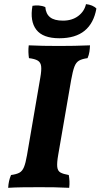

<svg xmlns="http://www.w3.org/2000/svg" viewBox="-20 -896 481 919"><path d="M172.8 -523.9Q179.3 -560.5 176.9 -579.1Q174.5 -597.7 160.8 -605.9Q147.1 -614.2 118.6 -617.7Q116.5 -631.4 116 -647.1Q115.5 -662.8 117.6 -679Q150.3 -677.5 186.3 -676.7Q222.3 -676 262.6 -676Q298.3 -676 335.9 -676.7Q373.4 -677.5 410.7 -679Q410.3 -663.3 408 -648.1Q405.7 -632.9 399.1 -617.7Q373.1 -614.2 358.6 -606Q344.1 -597.7 336.1 -576.8Q328.2 -555.9 320.6 -513.5L258.6 -154.7Q252 -117 254 -97.4Q256 -77.8 269.4 -70.3Q282.8 -62.8 309.2 -58.3Q311.7 -44.1 312.5 -28.6Q313.2 -13.2 311.2 3Q274.4 1 241.1 0.5Q207.7 0 168.3 0Q125.7 0 87.7 0.5Q49.8 1 19.1 3Q20.1 -14.7 23.4 -29.4Q26.7 -44 32.8 -58.3Q58.8 -61.8 72.7 -69.3Q86.7 -76.8 94.7 -96.1Q102.7 -115.4 109.2 -153.1ZM264.2 -712.9Q185.3 -712.9 153.9 -753.7Q122.4 -794.5 135.4 -868.2Q149.1 -870.7 165.6 -869.7Q182.1 -868.6 196.9 -862Q199.4 -829.8 219.7 -813.5Q239.9 -797.2 281.4 -797.2Q324.8 -797.2 354.3 -819.3Q383.7 -841.4 391.6 -876.2Q406.8 -874.7 420.3 -869.2Q433.7 -863.6 441.4 -855Q428.9 -784.9 385 -748.9Q341.1 -712.9 264.2 -712.9Z"/></svg>

Font: Vollkorn
Style: Italic
Weight: 400
Italic angle: -11°
Designer: Friedrich Althausen
Foundry: Friedrich Althausen
Version: Version 5.001